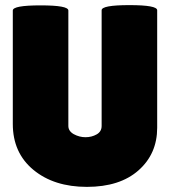

<svg xmlns="http://www.w3.org/2000/svg" viewBox="-20 -720 668 750"><path d="M377 -680Q377 -700 485.5 -700Q594 -700 594 -680V-221Q594 -119 521 -54.5Q448 10 319.5 10Q191 10 110.5 -56.5Q30 -123 30 -236V-679Q30 -699 138.5 -699Q247 -699 247 -679V-228Q247 -208 268 -196Q290 -184 314 -184Q338 -184 357.5 -195Q377 -206 377 -228Z"/></svg>

Font: Lilita One
Style: Regular
Weight: 400
Designer: Juan Montoreano
Foundry: Juan Montoreano
Version: Version 1.002